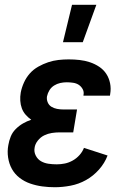

<svg xmlns="http://www.w3.org/2000/svg" viewBox="-20 -777 540 805"><path d="M210 8Q183 8 157 4.5Q131 1 106.5 -7.5Q82 -16 62 -31.5Q42 -47 30 -68.5Q18 -90 14 -116.5Q10 -143 15 -169Q18 -187 25 -204.5Q32 -222 46 -236Q60 -250 76.5 -259.5Q93 -269 111 -275Q98 -284 87.5 -296Q77 -308 71.5 -323Q66 -338 65 -355Q64 -372 67 -389Q71 -410 80.5 -431Q90 -452 105 -469Q120 -486 140.5 -497.5Q161 -509 182 -516Q203 -523 224.5 -525.5Q246 -528 268 -528Q291 -528 313.5 -525.5Q336 -523 357 -516Q378 -509 396 -497Q414 -485 425.5 -467.5Q437 -450 441.5 -428Q446 -406 442 -383L441 -376H330V-378Q333 -392 326.5 -403.5Q320 -415 310 -421.5Q300 -428 286.5 -430Q273 -432 260 -432Q246 -432 232.5 -429Q219 -426 207 -418.5Q195 -411 187.5 -399Q180 -387 177 -373Q175 -360 180 -348Q185 -336 195.5 -329.5Q206 -323 219 -320.5Q232 -318 246 -318H303L287 -222H230Q214 -222 197.5 -219.5Q181 -217 165.5 -209.5Q150 -202 138.5 -187.5Q127 -173 125 -157Q122 -140 130 -124.5Q138 -109 152 -101Q166 -93 183 -90.5Q200 -88 218 -88Q235 -88 252 -91.5Q269 -95 285 -104Q301 -113 313.5 -127Q326 -141 332 -157L431 -125Q419 -93 395 -66Q371 -39 340.5 -22Q310 -5 276 1.5Q242 8 210 8ZM244 -600 282 -757H384L327 -600Z"/></svg>

Font: Iosevka
Style: Bold Italic
Weight: 700
Italic angle: -9°
Monospace: yes
Designer: Belleve Invis
Foundry: Belleve Invis
Version: Version 32.5.0; ttfautohint (v1.8.4)